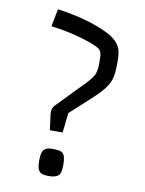

<svg xmlns="http://www.w3.org/2000/svg" viewBox="-86 -822 673 892"><g transform="rotate(10 250.0 -375.5)"><path d="M165 -274.9Q161.6 -302.2 180.2 -320.8L304.2 -448.7Q333.5 -480 339.4 -496.6Q346.7 -518.6 346.7 -542Q346.7 -565.4 346.2 -576.2Q345.7 -586.9 343.8 -594.2Q340.3 -607.9 330.8 -614.5Q321.3 -621.1 301.5 -629.2Q281.7 -637.2 251.5 -646.5Q179.7 -668.5 98.1 -678.2L114.3 -761.2Q259.3 -741.2 353.5 -694.8Q412.1 -665.5 423.3 -625Q429.2 -604 429.2 -570.3Q429.2 -536.6 427.2 -517.8Q425.3 -499 420.2 -483.4Q415 -467.8 405.8 -453.4Q396.5 -439 382.1 -422.9Q367.7 -406.7 347.2 -387.7L245.6 -294.9L234.9 -201.2H174.8ZM162.1 -105.5Q173.8 -118.2 199.2 -118.2Q224.6 -118.2 235.6 -115.5Q246.6 -112.8 252.9 -105.5Q264.2 -93.3 264.2 -55.2Q264.2 -17.1 255.4 -6.8Q241.7 9.3 207.5 9.3Q173.3 9.3 164.3 -0.7Q155.3 -10.7 152.8 -23.2Q150.4 -35.6 150.4 -54.9Q150.4 -74.2 153.1 -86.4Q155.8 -98.6 162.1 -105.5Z"/></g></svg>

Font: Armata
Style: Regular
Weight: 400
Designer: Viktoriya Grabowska
Foundry: Viktoriya Grabowska
Version: Version 1.002